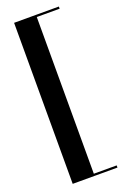

<svg xmlns="http://www.w3.org/2000/svg" viewBox="-174 -836 691 1042"><g transform="rotate(-20 171.0 -315.0)"><path d="M54.5 150V-780H181V150ZM54.5 150V137.5H313V150ZM54.5 -767.5V-780H313V-767.5Z"/></g></svg>

Font: Bodoni Moda 18pt SemiBold
Style: Regular
Weight: 600
Designer: Owen Earl
Foundry: indestructible type
Version: Version 2.005